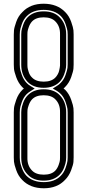

<svg xmlns="http://www.w3.org/2000/svg" viewBox="-20 -815 469 1030"><path d="M215 195Q142 195 99 150Q78 129 67 97.5Q56 66 55 52.5Q54 39 54 30V-212Q54 -220 55 -234Q56 -248 67 -279.5Q78 -311 100 -333Q103 -336 108 -340Q103 -344 99 -348Q78 -370 67 -401Q56 -432 55 -446Q54 -460 54 -469V-629Q54 -638 55 -652Q56 -666 67 -697.5Q78 -729 100 -750Q142 -795 214 -795Q287 -795 330 -750Q351 -729 362 -697.5Q373 -666 374 -652.5Q375 -639 375 -630V-469Q375 -461 374 -447Q373 -433 362 -401.5Q351 -370 329 -348Q326 -344 321 -340Q326 -337 330 -333Q351 -311 362 -279.5Q373 -248 374 -234.5Q375 -221 375 -212V29Q375 39 374 53.5Q373 68 361.5 98.5Q350 129 329 150Q287 195 215 195ZM214 -762Q156 -762 123 -728Q106 -711 97 -685Q88 -659 87 -648Q86 -637 86 -630V-468Q86 -461 87 -450Q88 -439 97 -413.5Q106 -388 122 -371Q131 -361 143 -354L166 -340L144 -326Q132 -319 123 -310Q106 -293 97 -267Q88 -241 87 -230Q86 -219 86 -212V30Q86 37 87 48Q88 59 97 85Q106 111 122 128Q156 162 215 162Q273 162 306 128Q323 111 332 85Q341 59 342 48Q343 37 343 30V29V-212Q343 -219 342 -230Q341 -241 332 -267Q323 -293 307 -310Q298 -319 286 -327L263 -340L285 -354Q297 -361 306 -371Q323 -388 332 -414Q341 -440 342 -451Q343 -462 343 -469V-630Q343 -637 342 -648Q341 -659 332 -685Q323 -711 307 -728Q273 -762 214 -762ZM129 122Q94 87 94 31V-212Q94 -215 95 -228Q96 -241 104.5 -264.5Q113 -288 129 -304Q160 -336 215 -336Q270 -336 300 -305Q335 -269 335 -213V30Q335 33 334 46Q333 59 324.5 82.5Q316 106 300 122Q269 154 214 154Q159 154 129 122ZM214 -304Q173 -304 152 -282Q141 -270 134.5 -252Q128 -234 127.5 -225.5Q127 -217 127 -212V31Q126 74 152 100Q173 122 215 122Q256 122 277 100Q288 88 294.5 70Q301 52 301.5 43.5Q302 35 302 30V-213Q303 -256 277 -282Q256 -304 214 -304ZM128 -376Q94 -412 94 -468V-630Q94 -637 95 -647.5Q96 -658 104.5 -682.5Q113 -707 129 -723Q160 -754 214 -754Q270 -754 300 -722Q335 -687 335 -631V-468Q335 -466 334 -453Q333 -440 324.5 -416.5Q316 -393 300 -376Q269 -344 214 -344Q159 -344 128 -376ZM214 -722Q173 -722 152 -700Q141 -688 134.5 -670Q128 -652 127.5 -643.5Q127 -635 127 -630V-467Q127 -463 127.5 -455Q128 -447 134 -428.5Q140 -410 152 -399Q173 -377 214.5 -377Q256 -377 277 -399Q284 -406 289.5 -416Q295 -426 297 -434.5Q299 -443 300.5 -451.5Q302 -460 302 -463.5Q302 -467 302 -468V-631Q303 -674 277 -700Q256 -722 214 -722Z"/></svg>

Font: Soda Fountain
Style: Inline
Weight: 400
Version: Version 1.0